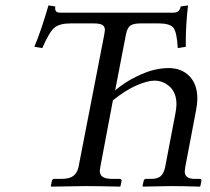

<svg xmlns="http://www.w3.org/2000/svg" viewBox="-20 -693 782 714"><path d="M368.2 -566.9Q370.1 -577.1 370.1 -581.1Q370.1 -595.2 360.1 -600.6Q350.1 -606 327.1 -606H243.2Q201.2 -606 182.1 -589.8Q163.1 -573.7 137.2 -514.2L107.9 -519Q133.8 -581.1 160.2 -672.9L186 -668.9Q185.1 -668 185.1 -662.1Q185.1 -646 203.1 -646H626Q647.9 -646 651.9 -668.9L679.2 -672.9Q670.9 -599.6 670.9 -539.1V-519L641.1 -514.2Q637.7 -573.7 624.8 -589.8Q611.8 -606 569.8 -606H503.9Q476.1 -606 464.6 -597.7Q453.1 -589.4 448.2 -564L408.2 -356.9Q444.8 -387.7 486.1 -407.7Q527.3 -427.7 555.7 -433.8Q584 -439.9 606.9 -439.9Q654.8 -439.9 684.3 -409.9Q713.9 -379.9 713.9 -325.2Q713.9 -308.1 709 -282.2L668.9 -71.8Q667 -60.1 667 -56.2Q667 -27.8 703.1 -27.8H722.2Q730.5 -27.8 729 -20L725.1 -1L723.1 1Q655.3 -1 616.2 -1L512.2 1L509.8 -1L514.2 -20Q515.6 -27.8 522.9 -27.8H542Q566.4 -27.8 577.9 -38.3Q589.4 -48.8 594.2 -71.8L632.8 -273.9Q636.2 -293.5 636.2 -305.2Q636.2 -347.2 611.8 -370.1Q587.4 -393.1 554.2 -393.1Q528.8 -393.1 488.3 -375.7Q447.8 -358.4 399.9 -319.8L353 -71.8Q351.1 -62 351.1 -58.1Q351.1 -42.5 362.1 -35.2Q373 -27.8 397.9 -27.8H424.8Q428.2 -27.8 430.4 -25.6Q432.6 -23.4 432.1 -20L428.2 -1L425.8 1Q337.9 -1 298.8 -1L170.9 1L168.9 -1L172.9 -20Q174.3 -27.8 182.1 -27.8H208Q238.3 -27.8 252.7 -38.8Q267.1 -49.8 272 -71.8Z"/></svg>

Font: Linux Libertine G
Style: Italic
Weight: 400
Italic angle: -12°
Designer: Philipp H. Poll
Foundry: Philipp H. Poll
Version: Version 5.1.3